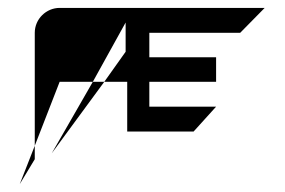

<svg xmlns="http://www.w3.org/2000/svg" viewBox="-20 -763 722 486"><path d="M30 -297 68 -360V-394ZM68 -394 131 -556H215L298 -706V-632L244 -556H302V-430H470L527 -493H358V-556H527V-618H358V-680H588L650 -743H131C97 -743 68 -715 68 -680ZM111 -375 244 -556H215Z"/></svg>

Font: bitstorm
Style: cn
Weight: 400
Version: Version 0.2